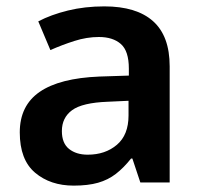

<svg xmlns="http://www.w3.org/2000/svg" viewBox="-20 -572 626 602"><path d="M307 -552Q408 -552 460 -505.5Q512 -459 512 -364V0H420L395 -75H391Q368 -46 343.5 -27Q319 -8 287.5 1Q256 10 211 10Q138 10 90 -30.5Q42 -71 42 -157Q42 -241 104.5 -284Q167 -327 292 -332L384 -335V-357Q384 -412 359 -434Q334 -456 290 -456Q252 -456 213 -443.5Q174 -431 138 -415L100 -505Q140 -526 193 -539Q246 -552 307 -552ZM318 -253Q238 -250 206 -226.5Q174 -203 174 -161Q174 -123 196.5 -105Q219 -87 255 -87Q310 -87 346.5 -118Q383 -149 383 -210V-256Z"/></svg>

Font: Noto Sans Syriac Eastern SemiBold
Style: Regular
Weight: 600
Designer: Patrick Giasson and the Monotype Design Team
Foundry: Monotype Imaging Inc.
Version: Version 3.001